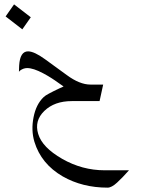

<svg xmlns="http://www.w3.org/2000/svg" viewBox="-20 -527 662 886"><path d="M251 -143.6Q214.8 -169.9 179.7 -188.5Q133.8 -212.9 105.5 -212.9Q87.9 -212.9 72.3 -201.2Q70.3 -198.2 67.4 -196.3Q67.4 -212.9 68.4 -224.6Q72.3 -290 109.4 -290Q137.7 -290 187.5 -253.9L288.1 -180.7Q347.7 -136.7 397.5 -136.7H456.1L439.5 -60.5H311.5Q231.4 -60.5 184.6 -15.1Q137.7 30.3 156.2 90.8Q174.8 153.3 267.1 206.1Q359.4 258.8 462.9 258.8H575.2Q545.9 292 520.5 315.4Q495.1 338.9 476.6 338.9Q360.4 338.9 269.5 287.1Q169.9 229.5 138.7 127Q123 74.2 134.8 14.2Q146.5 -45.9 181.6 -79.1Q188.5 -85.9 205.1 -94.7Q226.6 -106.4 253.9 -119.1L273.4 -127.9ZM122.1 -447.3 83 -391.6 5.9 -451.2 44.9 -506.8Z"/></svg>

Font: Thabit-Oblique
Style: Oblique
Weight: 500
Designer: Regenerated by Nadim Shaikli
Foundry: MAK Alagha
Version: 0.01